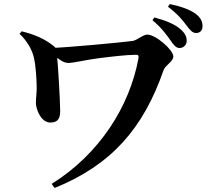

<svg xmlns="http://www.w3.org/2000/svg" viewBox="-20 -864 1040 954"><path d="M871.8 -625.4C892.6 -625.4 907.6 -641.2 907.6 -661.3C907.6 -680.6 900.2 -697.6 879.4 -716.7C848.3 -745 801.6 -762.5 746.8 -777.4L737.6 -763.5C784.3 -724.9 807.9 -690 827 -663.6C842.4 -639.8 855.6 -625.4 871.8 -625.4ZM236.7 49.7 251.3 70C533.1 -43.8 692.5 -226.4 792.4 -514.6C801.5 -540.9 841.2 -557.8 841.2 -583.7C841.2 -615.6 754.4 -692.1 711.4 -692.1C690.1 -692.1 659.8 -663.2 638.9 -660.5C571.4 -651.8 314.6 -628.1 232.3 -625.5L231.5 -602.3C273.2 -569.4 292.8 -551.3 320.1 -551.3C346 -551.3 403.8 -566 465.6 -574C527.3 -582 609.4 -591.8 654.9 -591.8C668 -591.8 670.3 -588.5 667.8 -573.1C624 -336.5 476.1 -99.9 236.7 49.7ZM230 -255C272.7 -255 279.5 -282.9 279 -315.2C278.2 -374.6 267.9 -548.5 262.8 -594.4C262 -603.5 264.4 -620.5 249.1 -633.2C205.1 -670.2 150.3 -693.3 87.5 -708.4L77.3 -695.8C116.7 -658.5 140.7 -614.3 149 -575.1C158.5 -531.6 161 -475.9 162.2 -440.1C163.5 -405.8 158.3 -377.4 158.3 -354C158.3 -319.4 185 -255 230 -255ZM954.2 -700C974.9 -700 986.3 -713.1 986.3 -734.7C986.3 -756.9 977.5 -776.3 951.7 -795.7C924.6 -815.7 879.8 -832.3 823.5 -843.8L814.6 -830.7C866.4 -791 887.3 -763.1 904.7 -740.3C923.8 -715.3 935.2 -700 954.2 -700Z"/></svg>

Font: Source Han Serif TW VF
Style: Regular
Weight: 250
Designer: Ryoko NISHIZUKA 西塚涼子 (kana & ideographs); Frank Grießhammer (Latin, Greek & Cyrillic); Wenlong ZHANG 张文龙 (bopomofo); San
Foundry: Adobe
Version: Version 2.002;hotconv 1.1.0;makeotfexe 2.6.0